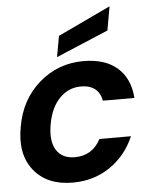

<svg xmlns="http://www.w3.org/2000/svg" viewBox="-56 -858 715 914"><g transform="rotate(-5 301.0 -401.5)"><path d="M30.8 -276.9Q52.7 -405.8 143.1 -484.4Q233.4 -563 355 -563Q458 -563 516.6 -512Q575.2 -460.9 582 -367.2H431.2Q425.3 -403.3 400.4 -423.6Q375.5 -443.8 333 -443.8Q273.4 -443.8 230.7 -400.1Q188 -356.4 173.8 -276.9Q159.7 -197.3 187.3 -154.1Q214.8 -110.8 274.9 -110.8Q359.4 -110.8 398.9 -187H549.8Q510.7 -96.7 433.3 -43.9Q356 8.8 254.9 8.8Q132.8 8.8 69.8 -69.6Q6.8 -147.9 30.8 -276.9ZM250 -692.9 502 -812 481.9 -698.2 231.9 -592.8Z"/></g></svg>

Font: SVN-Poppins SemiBold
Style: Italic
Weight: 600
Italic angle: -10°
Designer: Ninad Kale (Devanagari), Jonny Pinhorn (Latin)
Foundry: Indian Type Foundry
Version: Version 3.002 2017